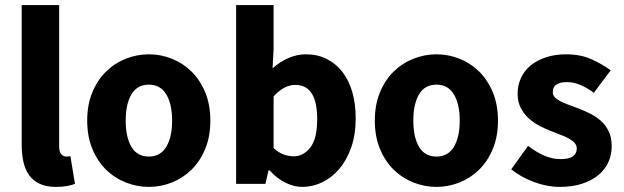

<svg xmlns="http://www.w3.org/2000/svg" viewBox="-20 -721 2447 753"><path d="M200 12Q162 12 136 0Q110 -12 94.5 -33.5Q79 -55 72 -85.5Q65 -116 65 -154V-701H212V-148Q212 -125 220.5 -116Q229 -107 238 -107Q243 -107 246.5 -107Q250 -107 256 -109L274 0Q262 5 243.5 8.5Q225 12 200 12Z M564 12Q517 12 473 -5.5Q429 -23 395.5 -56Q362 -89 342 -137.5Q322 -186 322 -248Q322 -310 342 -358.5Q362 -407 395.5 -440Q429 -473 473 -490.5Q517 -508 564 -508Q611 -508 654.5 -490.5Q698 -473 731.5 -440Q765 -407 785 -358.5Q805 -310 805 -248Q805 -186 785 -137.5Q765 -89 731.5 -56Q698 -23 654.5 -5.5Q611 12 564 12ZM564 -107Q609 -107 632 -145Q655 -183 655 -248Q655 -313 632 -351Q609 -389 564 -389Q518 -389 495.5 -351Q473 -313 473 -248Q473 -183 495.5 -145Q518 -107 564 -107Z M1166 12Q1133 12 1099.5 -4.5Q1066 -21 1037 -53H1033L1021 0H906V-701H1053V-529L1049 -453Q1078 -479 1111.5 -493.5Q1145 -508 1180 -508Q1225 -508 1261 -490Q1297 -472 1322.5 -439.5Q1348 -407 1361.5 -360.5Q1375 -314 1375 -257Q1375 -193 1357.5 -143Q1340 -93 1310.5 -58.5Q1281 -24 1243.5 -6Q1206 12 1166 12ZM1132 -108Q1170 -108 1197 -142.5Q1224 -177 1224 -254Q1224 -388 1138 -388Q1094 -388 1053 -343V-140Q1073 -122 1093 -115Q1113 -108 1132 -108Z M1692 12Q1645 12 1601 -5.5Q1557 -23 1523.5 -56Q1490 -89 1470 -137.5Q1450 -186 1450 -248Q1450 -310 1470 -358.5Q1490 -407 1523.5 -440Q1557 -473 1601 -490.5Q1645 -508 1692 -508Q1739 -508 1782.5 -490.5Q1826 -473 1859.5 -440Q1893 -407 1913 -358.5Q1933 -310 1933 -248Q1933 -186 1913 -137.5Q1893 -89 1859.5 -56Q1826 -23 1782.5 -5.5Q1739 12 1692 12ZM1692 -107Q1737 -107 1760 -145Q1783 -183 1783 -248Q1783 -313 1760 -351Q1737 -389 1692 -389Q1646 -389 1623.5 -351Q1601 -313 1601 -248Q1601 -183 1623.5 -145Q1646 -107 1692 -107Z M2175 12Q2126 12 2074.5 -7Q2023 -26 1985 -57L2051 -149Q2085 -123 2116 -110Q2147 -97 2179 -97Q2212 -97 2227 -108Q2242 -119 2242 -139Q2242 -151 2233.5 -160.5Q2225 -170 2210.5 -178Q2196 -186 2178 -192.5Q2160 -199 2141 -207Q2118 -216 2095 -228Q2072 -240 2053 -257.5Q2034 -275 2022 -298.5Q2010 -322 2010 -353Q2010 -387 2023.5 -416Q2037 -445 2062 -465Q2087 -485 2122 -496.5Q2157 -508 2200 -508Q2257 -508 2300 -488.5Q2343 -469 2375 -445L2309 -357Q2282 -377 2256 -388Q2230 -399 2204 -399Q2148 -399 2148 -360Q2148 -348 2156 -339.5Q2164 -331 2177.5 -324Q2191 -317 2208.5 -310.5Q2226 -304 2245 -297Q2269 -288 2292.5 -276.5Q2316 -265 2335.5 -248Q2355 -231 2367 -206.5Q2379 -182 2379 -148Q2379 -114 2366 -85Q2353 -56 2327 -34.5Q2301 -13 2263 -0.5Q2225 12 2175 12Z"/></svg>

Font: Giro Regular
Style: Bold
Weight: 700
Designer: Paul D. Hunt
Foundry: Adobe Systems Incorporated
Version: Version 1.000;PS 1.0;hotconv 1.0.88;makeotf.lib2.5.647800